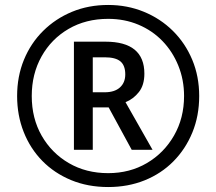

<svg xmlns="http://www.w3.org/2000/svg" viewBox="-20 -744 871 774"><path d="M416 10Q334 10 266.5 -18Q199 -46 150.5 -95.5Q102 -145 75.5 -212Q49 -279 49 -357Q49 -436 76.5 -503Q104 -570 154 -619.5Q204 -669 270.5 -696.5Q337 -724 416 -724Q493 -724 560 -696.5Q627 -669 677 -619.5Q727 -570 755 -503Q783 -436 783 -357Q783 -277 755.5 -210Q728 -143 679 -93.5Q630 -44 563 -17Q496 10 416 10ZM416 -46Q503 -46 572 -86.5Q641 -127 681.5 -197.5Q722 -268 722 -357Q722 -422 699 -479Q676 -536 635 -578.5Q594 -621 538 -644.5Q482 -668 416 -668Q326 -668 256.5 -627.5Q187 -587 147.5 -516.5Q108 -446 108 -357Q108 -267 148 -197Q188 -127 257.5 -86.5Q327 -46 416 -46ZM278 -140V-576H405Q562 -576 562 -447Q562 -401 540 -373Q518 -345 486 -332L595 -140H511L418 -311H354V-140ZM402 -372Q442 -372 463.5 -391.5Q485 -411 485 -444Q485 -480 465.5 -496.5Q446 -513 402 -513H354V-372Z"/></svg>

Font: Noto Sans Telugu SemiCondensed Medium
Style: Regular
Weight: 500
Width: 4
Designer: Jelle Bosma - Monotype Design Team
Foundry: Monotype Imaging Inc.
Version: Version 2.005; ttfautohint (v1.8.4.7-5d5b)